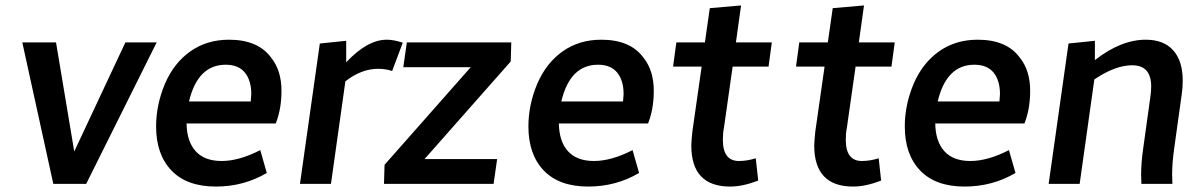

<svg xmlns="http://www.w3.org/2000/svg" viewBox="-20 -676 4415 706"><path d="M297 0 556 -520H441L253 -119L186 -520H62L176 0Z M774 10Q876 10 961 -40L937 -124Q859 -84 795 -84Q732 -84 699.5 -120Q667 -156 666 -222H994Q1015 -275 1015 -342Q1015 -417 977 -464Q929 -530 822 -530Q741 -530 680.5 -487.5Q620 -445 587 -369Q554 -291 554 -211Q554 -108 610.5 -49Q667 10 774 10ZM902 -303H675Q707 -438 810 -438Q857 -438 880.5 -409Q904 -380 904 -330Z M1197 0 1250 -377Q1309 -423 1370 -423Q1398 -423 1422 -415L1461 -519Q1428 -530 1402 -530Q1331 -530 1253 -447V-526L1156 -516L1083 0Z M1795 0 1808 -91H1541L1858 -450L1860 -520H1476L1463 -429H1711L1394 -70L1392 0Z M2143 10Q2245 10 2330 -40L2306 -124Q2228 -84 2164 -84Q2101 -84 2068.5 -120Q2036 -156 2035 -222H2363Q2384 -275 2384 -342Q2384 -417 2346 -464Q2298 -530 2191 -530Q2110 -530 2049.5 -487.5Q1989 -445 1956 -369Q1923 -291 1923 -211Q1923 -108 1979.5 -49Q2036 10 2143 10ZM2271 -303H2044Q2076 -438 2179 -438Q2226 -438 2249.5 -409Q2273 -380 2273 -330Z M2665 10Q2711 10 2768 -12L2759 -94Q2727 -84 2697 -84Q2638 -84 2638 -162Q2638 -187 2642 -206L2674 -431H2806L2818 -520H2686L2705 -656L2590 -646L2572 -520H2467L2455 -431H2560L2526 -193Q2522 -155 2522 -141Q2522 10 2665 10Z M3117 10Q3163 10 3220 -12L3211 -94Q3179 -84 3149 -84Q3090 -84 3090 -162Q3090 -187 3094 -206L3126 -431H3258L3270 -520H3138L3157 -656L3042 -646L3024 -520H2919L2907 -431H3012L2978 -193Q2974 -155 2974 -141Q2974 10 3117 10Z M3527 10Q3629 10 3714 -40L3690 -124Q3612 -84 3548 -84Q3485 -84 3452.5 -120Q3420 -156 3419 -222H3747Q3768 -275 3768 -342Q3768 -417 3730 -464Q3682 -530 3575 -530Q3494 -530 3433.5 -487.5Q3373 -445 3340 -369Q3307 -291 3307 -211Q3307 -108 3363.5 -49Q3420 10 3527 10ZM3655 -303H3428Q3460 -438 3563 -438Q3610 -438 3633.5 -409Q3657 -380 3657 -330Z M4291 0 4290 -34Q4290 -78 4298 -133L4325 -327Q4329 -352 4329 -379Q4329 -452 4294 -491Q4259 -530 4193 -530Q4102 -530 4006 -455V-526L3909 -516L3836 0H3950L4004 -384Q4081 -436 4143 -436Q4213 -436 4213 -358Q4213 -341 4210 -320L4184 -133Q4176 -78 4176 -34L4177 0Z"/></svg>

Font: Brisa Sans Medium
Style: Italic
Weight: 600
Italic angle: -8°
Designer: Dalton Maag Ltd
Foundry: Dalton Maag Ltd
Version: Version 1.101;July 10, 2019;FontCreator 11.5.0.2425 64-bit